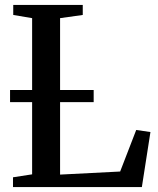

<svg xmlns="http://www.w3.org/2000/svg" viewBox="-20 -763 645 783"><path d="M33 0V-40L111 -52V-689L34 -702V-743H317.5V-702L225 -689V-51L470 -63.5L535.5 -233L593.5 -224.5L558.5 0ZM362 -396V-346.5H21V-396Z"/></svg>

Font: Merriweather 60pt Medium
Style: Regular
Weight: 500
Version: Version 2.100